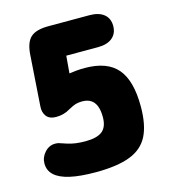

<svg xmlns="http://www.w3.org/2000/svg" viewBox="-95 -672 670 760"><g transform="rotate(-15 240.0 -292.5)"><path d="M211 -465H341Q379 -465 400 -482.5Q421 -500 421 -531Q421 -562 400 -579Q379 -596 341 -596H173Q121 -596 99 -575Q77 -554 74 -503L60 -298Q58 -273 70.5 -257Q83 -241 110 -241Q142 -241 168 -257Q186 -267 197.5 -270.5Q209 -274 224 -274Q246 -274 260 -265Q274 -256 281 -238Q288 -220 288 -193Q288 -153 266.5 -135.5Q245 -118 197 -118Q154 -118 124 -128Q98 -137 92 -138.5Q86 -140 78 -140Q53 -140 35 -120Q17 -100 17 -75Q17 -46 37.5 -27Q58 -8 99.5 1.5Q141 11 205 11Q293 11 345.5 -9Q398 -29 421 -74Q444 -119 444 -195Q444 -301 402 -350Q360 -399 269 -399Q250 -399 234.5 -397.5Q219 -396 205 -394Z"/></g></svg>

Font: Beiruti Black
Style: Regular
Weight: 900
Designer: Arlette Boutros
Foundry: Boutros
Version: Version 1.41